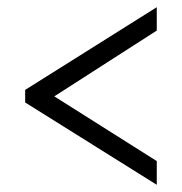

<svg xmlns="http://www.w3.org/2000/svg" viewBox="-20 -625 505 534"><path d="M416 -111V-177L131 -357L416 -540V-605L50 -375V-340Z"/></svg>

Font: Noto Serif Myanmar Condensed
Style: Regular
Weight: 400
Width: 3
Designer: Ben Mitchell and the Monotype Design Team
Foundry: Monotype Imaging Inc.
Version: Version 2.106